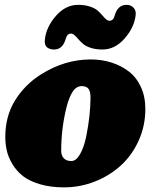

<svg xmlns="http://www.w3.org/2000/svg" viewBox="-20 -769 637 812"><path d="M443.4 -681.2Q450.7 -681.2 455.3 -685.3Q460 -689.5 461.7 -693.6Q463.4 -697.8 466.8 -708.5Q480 -748.5 515.1 -748.5Q533.7 -748.5 544.9 -736.3Q556.2 -724.1 553.7 -704.6Q547.4 -651.9 506.6 -605.7Q465.8 -559.6 413.6 -559.6Q385.7 -559.6 364.5 -566.4Q343.3 -573.2 331.5 -583.3Q319.8 -593.3 311.3 -603.3Q302.7 -613.3 295.2 -620.1Q287.6 -627 279.8 -627Q272.5 -627 267.8 -622.8Q263.2 -618.7 261.5 -614.5Q259.8 -610.4 256.3 -599.6Q243.2 -559.6 208.5 -559.6Q190.4 -559.6 178.7 -569.1Q167 -578.6 169.9 -603.5Q176.3 -656.2 217 -702.4Q257.8 -748.5 310.1 -748.5Q337.9 -748.5 359.1 -741.7Q380.4 -734.9 392.1 -724.9Q403.8 -714.8 412.1 -704.8Q420.4 -694.8 428 -688Q435.5 -681.2 443.4 -681.2ZM2.4 -189.5Q2.4 -278.3 44.2 -345.2Q85.9 -412.1 153.8 -454.6Q253.9 -517.6 363.8 -517.6Q410.2 -517.6 451.2 -504.6Q492.2 -491.7 524.7 -466.8Q557.1 -441.9 575.9 -401.1Q594.7 -360.4 594.7 -308.1Q594.7 -236.8 566.4 -174.3Q538.1 -111.8 490.7 -68.8Q443.4 -25.9 380.9 -1.2Q318.4 23.4 251 23.4Q193.4 23.4 148.4 10Q103.5 -3.4 76.7 -24.7Q49.8 -45.9 32.5 -75Q15.1 -104 8.8 -131.8Q2.4 -159.7 2.4 -189.5ZM281.7 -87.9Q302.2 -87.9 318.8 -117.4Q335.4 -147 344.5 -191.2Q353.5 -235.4 358.2 -278.3Q362.8 -321.3 362.8 -355.5Q362.8 -382.8 354 -393.8Q345.2 -404.8 325.7 -404.8Q302.7 -404.8 287.4 -381.3Q272 -357.9 261.2 -315.4Q238.8 -225.6 238.8 -130.4Q238.8 -112.3 249 -100.6Q260.3 -87.9 281.7 -87.9Z"/></svg>

Font: Cooper* Black
Style: Italic
Weight: 900
Italic angle: -7°
Designer: Owen Earl
Foundry: indestructible type*
Version: Version 0.001